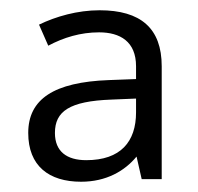

<svg xmlns="http://www.w3.org/2000/svg" viewBox="-20 -742 385 374"><path d="M174 -722C131 -722 89 -710 56 -694L74 -653C104 -669 137 -679 173 -679C214 -679 245 -661 245 -613V-588L192 -586C85 -582 35 -549 35 -483C35 -419 75 -388 138 -388C187 -388 223 -409 246 -437L256 -393H295V-613C295 -687 254 -722 174 -722ZM197 -548 245 -550V-523C245 -466 215 -430 148 -430C110 -430 87 -447 87 -483C87 -525 115 -545 197 -548Z"/></svg>

Font: Noto Sans Syriac Light
Style: Regular
Weight: 300
Designer: Patrick Giasson and the Monotype Design Team
Foundry: Monotype Imaging Inc.
Version: Version 3.000